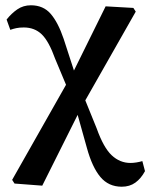

<svg xmlns="http://www.w3.org/2000/svg" viewBox="-20 -511 569 727"><path d="M35 184 26 170 230 -190 189 -288Q165 -355 138 -381Q111 -407 70 -407Q54 -407 42 -404.5Q30 -402 19 -398L5 -437Q23 -460 45.5 -475.5Q68 -491 97 -491Q144 -491 172 -458.5Q200 -426 221 -364L260 -244L380 -487L485 -481L494 -467L303 -131L346 -25Q372 48 403 77Q434 106 474 106Q485 106 497 104Q509 102 519 99L529 137Q514 165 492.5 180.5Q471 196 441 196Q391 196 360 159Q329 122 309 49L274 -76L140 192Z"/></svg>

Font: Source Serif Pro Semibold
Style: Regular
Weight: 600
Designer: Frank Grießhammer
Foundry: Adobe Systems Incorporated
Version: Version 3.000;hotconv 1.0.109;makeotfexe 2.5.65596